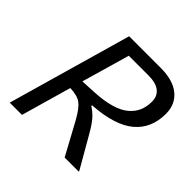

<svg xmlns="http://www.w3.org/2000/svg" viewBox="-169 -806 957 957"><g transform="rotate(45 309.5 -327.5)"><path d="M515.1 -3.9 514.2 0H416L323.2 -170.9Q292.5 -226.1 267.3 -244.6Q242.2 -263.2 190.9 -265.1L115.2 0H28.8L215.8 -654.8H438Q525.9 -654.8 572.5 -616.2Q619.1 -577.6 619.1 -511.2Q619.1 -408.7 549.3 -349.9Q479.5 -291 328.1 -280.8V-275.9Q356 -257.8 375.7 -235.1Q395.5 -212.4 422.9 -164.1ZM421.9 -585H283.2L210 -331.1L290 -335Q355 -338.4 401.4 -351.8Q447.8 -365.2 474.9 -388.2Q502 -411.1 514.4 -439.7Q526.9 -468.3 526.9 -504.9Q526.9 -543.5 500.5 -564.2Q474.1 -585 421.9 -585Z"/></g></svg>

Font: IntelOne Mono
Style: Italic
Weight: 400
Italic angle: -16°
Designer: Fred Shallcrass
Foundry: Frere-Jones Type LLC
Version: Version 1.200;hotconv 1.1.0;makeotfexe 2.6.0;FJTRelease1.2